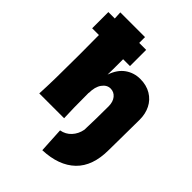

<svg xmlns="http://www.w3.org/2000/svg" viewBox="-289 -914 1307 1307"><g transform="rotate(45 364.5 -260.5)"><path d="M689 -357Q689 -257 687 -149Q686 -114 686 -62Q686 93 603 173Q520 253 367 259L357 78Q402 70 432 37.5Q462 5 471 -42Q475 -146 475 -271Q475 -315 453.5 -341Q432 -367 399 -367Q364 -367 339.5 -333Q315 -299 315 -240L314 -242Q314 -79 318 0H79Q86 -123 86 -382Q86 -509 85 -568H20V-724H82L79 -780H317V-724H384V-568H318V-472L317 -419Q341 -489 388.5 -522.5Q436 -556 496 -556Q556 -556 600 -529.5Q644 -503 666.5 -458Q689 -413 689 -357Z"/></g></svg>

Font: Dela Gothic One
Style: Regular
Weight: 400
Designer: aratakana
Foundry: aratakana
Version: Version 1.004